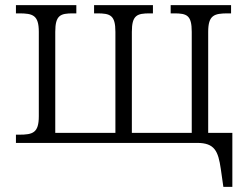

<svg xmlns="http://www.w3.org/2000/svg" viewBox="-20 -556 961 747"><path d="M849 171H884V-39H790V-432C790 -497 813 -504 867 -504H879V-536H644V-504H657C707 -504 726 -497 726 -432V-39H493V-432C493 -497 513 -504 563 -504H575V-536H346V-504H358C409 -504 429 -497 429 -432V-39H195V-432C195 -497 215 -504 264 -504H277V-536H42V-504H54C108 -504 131 -497 131 -432V-104C131 -39 108 -32 54 -32H42V0H747C815 0 829 32 839 101Z"/></svg>

Font: Noto Serif Light
Style: Regular
Weight: 300
Designer: Monotype Design Team
Foundry: Monotype Imaging Inc.
Version: Version 2.013